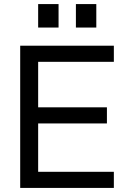

<svg xmlns="http://www.w3.org/2000/svg" viewBox="-20 -921 625 941"><path d="M79 0V-697H538V-618H167V-395H504V-316H167V-79H538V0ZM352 -786V-901H452V-786ZM167 -786V-901H267V-786Z"/></svg>

Font: Hanken Grotesk
Style: Regular
Weight: 400
Designer: Alfredo Marco Pradil
Foundry: Hanken Design Co.
Version: Version 3.013